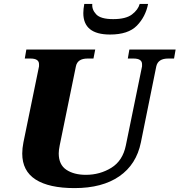

<svg xmlns="http://www.w3.org/2000/svg" viewBox="-20 -954 920 984"><path d="M407 -887Q407 -907 412 -934H453Q450 -905 473 -880.5Q496 -856 560 -856Q625 -856 656.5 -880Q688 -904 696 -934H739Q726 -868 681.5 -822.5Q637 -777 544 -777Q407 -777 407 -887ZM94 -167Q94 -194 100 -224L180 -614V-625Q180 -654 136 -654H107L115 -700H468L459 -654H429Q377 -654 369 -614L286 -209Q281 -184 281 -168Q281 -110 320 -84Q359 -58 420 -58Q492 -58 550.5 -94Q609 -130 625 -209L708 -614V-625Q708 -654 664 -654H635L643 -700H880L872 -654H842Q790 -654 781 -614L702 -224Q679 -111 591.5 -50.5Q504 10 362 10Q231 10 162.5 -34Q94 -78 94 -167Z"/></svg>

Font: Taviraj ExtraBold
Style: Italic
Weight: 800
Italic angle: -12°
Designer: Katatrad Team
Foundry: CadsonDemak
Version: Version 1.001